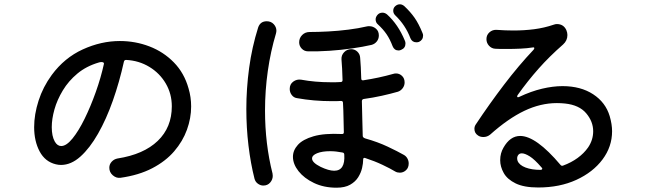

<svg xmlns="http://www.w3.org/2000/svg" viewBox="-20 -847 3040 894"><path d="M540 -19Q521 -17 505 -31Q489 -45 489 -66Q489 -82 500 -94Q511 -106 527 -109Q649 -128 714.5 -191Q780 -254 780 -352Q780 -410 752 -458Q724 -506 675.5 -535.5Q627 -565 567 -568Q559 -568 557 -560Q536 -465 505.5 -378.5Q475 -292 436.5 -224.5Q398 -157 354.5 -118Q311 -79 264 -79Q252 -79 240 -82Q190 -94 164.5 -142Q139 -190 139 -255Q139 -314 159.5 -378Q180 -442 221 -498Q280 -578 365.5 -617Q451 -656 538 -656Q610 -656 675.5 -631Q741 -606 789.5 -556.5Q838 -507 858 -435Q870 -395 870 -351Q870 -297 850.5 -243Q831 -189 791 -142.5Q751 -96 688.5 -63.5Q626 -31 540 -19ZM235 -188Q247 -167 265 -167Q289 -167 317.5 -202Q346 -237 374 -294Q402 -351 426 -418.5Q450 -486 464 -550V-551Q464 -558 452 -558Q449 -558 446 -557.5Q443 -557 440 -556Q382 -539 340.5 -504.5Q299 -470 272.5 -426Q246 -382 233.5 -337.5Q221 -293 221 -255Q221 -213 235 -188Z M1947 -694Q1950 -688 1950 -682Q1950 -661 1931 -652Q1928 -651 1925 -650.5Q1922 -650 1919 -650Q1899 -650 1891 -669Q1868 -730 1820 -776Q1811 -785 1811 -797Q1811 -809 1819 -817Q1829 -827 1842 -827Q1852 -827 1862 -819Q1891 -792 1910.5 -764Q1930 -736 1947 -694ZM1740 -733Q1729 -742 1729 -757Q1729 -767 1737 -777Q1746 -788 1761 -788Q1772 -788 1782 -780Q1834 -733 1865 -658Q1868 -652 1868 -645Q1868 -623 1848 -615Q1842 -612 1836 -612Q1816 -612 1808 -632Q1796 -664 1780 -687.5Q1764 -711 1740 -733ZM1222 -748Q1242 -748 1254.5 -734.5Q1267 -721 1267 -704Q1267 -699 1265 -691Q1240 -608 1227 -516.5Q1214 -425 1214 -332Q1214 -177 1249 -39Q1250 -35 1250 -28Q1250 -11 1238 3Q1226 17 1206 17Q1193 17 1181 8.5Q1169 0 1165 -15Q1147 -86 1137 -169Q1127 -252 1127 -340Q1127 -434 1140 -530.5Q1153 -627 1182 -719Q1192 -748 1222 -748ZM1414 -608Q1397 -608 1385 -620.5Q1373 -633 1373 -650Q1373 -670 1387 -684Q1401 -698 1422 -698Q1461 -698 1508 -700.5Q1555 -703 1602.5 -709Q1650 -715 1688 -724Q1691 -725 1694 -725Q1697 -725 1700 -725Q1717 -725 1730.5 -713.5Q1744 -702 1744 -682Q1744 -666 1734.5 -654Q1725 -642 1710 -638Q1671 -629 1619 -621.5Q1567 -614 1513.5 -610.5Q1460 -607 1414 -608ZM1860 -126Q1871 -120 1877 -109Q1883 -98 1883 -86Q1883 -66 1870.5 -54.5Q1858 -43 1842 -43Q1830 -43 1821 -48Q1798 -62 1761 -79.5Q1724 -97 1681 -111Q1679 -112 1677 -112Q1671 -112 1671 -104Q1671 -87 1666 -65Q1661 -43 1648 -22Q1635 -1 1610.5 13Q1586 27 1547 27Q1488 27 1442 5Q1396 -17 1370 -50Q1344 -83 1344 -117Q1344 -147 1367 -172.5Q1390 -198 1440 -212.5Q1490 -227 1571 -223H1573Q1581 -223 1581 -231Q1580 -262 1579.5 -297.5Q1579 -333 1577 -368Q1577 -377 1568 -377Q1557 -376 1546 -376Q1535 -376 1524 -376Q1441 -376 1363 -390Q1348 -392 1338.5 -404.5Q1329 -417 1329 -433Q1329 -455 1345.5 -467Q1362 -479 1382 -476Q1447 -464 1520 -464Q1531 -464 1542.5 -464Q1554 -464 1566 -465Q1575 -465 1575 -474Q1574 -502 1573 -527Q1572 -552 1570 -571Q1569 -590 1582.5 -604Q1596 -618 1615 -618Q1632 -618 1644 -606.5Q1656 -595 1657 -578Q1659 -558 1660 -534Q1661 -510 1662 -482Q1662 -472 1671 -473Q1744 -484 1811 -503Q1814 -504 1817 -504.5Q1820 -505 1824 -505Q1840 -505 1852 -493.5Q1864 -482 1864 -463Q1864 -449 1855.5 -437Q1847 -425 1833 -420Q1798 -410 1757.5 -401Q1717 -392 1673 -386Q1665 -384 1665 -376Q1666 -333 1667 -291Q1668 -249 1669 -214Q1669 -206 1682 -202Q1739 -186 1785.5 -164Q1832 -142 1860 -126ZM1473 -70Q1511 -52 1536 -52Q1588 -52 1583 -127Q1583 -136 1574 -137Q1544 -143 1517 -143Q1480 -143 1456.5 -133.5Q1433 -124 1433 -109Q1433 -90 1473 -70Z M2486 26Q2420 26 2381 7Q2342 -12 2325.5 -41.5Q2309 -71 2309 -101Q2309 -118 2313 -132.5Q2317 -147 2324 -159Q2355 -214 2402 -214Q2476 -214 2590 -79Q2595 -73 2602 -76Q2640 -90 2669.5 -111.5Q2699 -133 2718 -160Q2742 -195 2742 -236Q2742 -281 2709.5 -319.5Q2677 -358 2611 -365Q2601 -366 2592 -366.5Q2583 -367 2573 -367Q2497 -367 2421.5 -331Q2346 -295 2262 -220Q2248 -209 2231 -209Q2216 -209 2206 -216Q2189 -227 2189 -247Q2189 -258 2195 -267Q2258 -362 2326.5 -452Q2395 -542 2465 -616Q2468 -621 2468 -622Q2468 -628 2460 -626Q2435 -622 2403.5 -620.5Q2372 -619 2340 -619Q2327 -619 2313 -619Q2299 -619 2286 -620Q2269 -621 2257 -634Q2245 -647 2245 -665Q2245 -684 2259 -696.5Q2273 -709 2292 -708Q2333 -705 2371 -705Q2421 -705 2467.5 -711Q2514 -717 2558 -732Q2566 -735 2573 -735Q2604 -735 2617 -707Q2622 -695 2622 -684Q2622 -658 2602 -640Q2538 -584 2487.5 -527Q2437 -470 2390 -404Q2388 -400 2388 -399Q2388 -391 2398 -396Q2453 -422 2504 -434Q2555 -446 2599 -446Q2684 -446 2742 -408Q2800 -370 2819 -306Q2830 -268 2830 -236Q2830 -164 2785.5 -104.5Q2741 -45 2663.5 -9.5Q2586 26 2486 26ZM2497 -56Q2503 -56 2504.5 -60Q2506 -64 2501 -68Q2469 -105 2446.5 -119Q2424 -133 2410 -133Q2399 -133 2393.5 -126Q2388 -119 2388 -110Q2388 -107 2388.5 -104Q2389 -101 2390 -98Q2398 -78 2427 -67Q2456 -56 2497 -56Z"/></svg>

Font: Kiwi Maru Medium
Style: Regular
Weight: 500
Designer: Hiroki-Chan
Version: Version 1.100